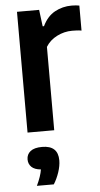

<svg xmlns="http://www.w3.org/2000/svg" viewBox="-56 -587 452 864"><g transform="rotate(-5 170.5 -155.0)"><path d="M54 0V-545.5H154L163.5 -470.5H169.5Q190.5 -514 225.2 -533Q260 -552 301 -552Q311 -552 320.2 -551.2Q329.5 -550.5 336 -549V-436Q325.5 -438 315 -438.5Q304.5 -439 293.5 -439Q258 -439 225.2 -422.5Q192.5 -406 174.5 -376.5V0ZM75 242.5Q95 200.5 99.5 170.5Q71 168 57.2 154.5Q43.5 141 43.5 120.5Q43.5 97.5 60.8 83.8Q78 70 113.5 70Q185.5 70 185.5 137Q185.5 161.5 175.8 190.5Q166 219.5 151.5 242.5Z"/></g></svg>

Font: Encode Sans Cnd SmBold
Style: Regular
Weight: 600
Width: 3
Designer: Multiple Designers
Foundry: Impallari Type
Version: Version 3.002; ttfautohint (v1.8.3) -l 8 -r 50 -G 200 -x 14 